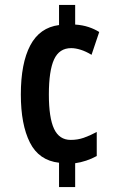

<svg xmlns="http://www.w3.org/2000/svg" viewBox="-20 -744 489 774"><path d="M283 -645Q313 -643 337 -635Q361 -627 380 -615L349 -523Q326 -537 305 -543.5Q284 -550 267 -550Q219 -550 198 -504.5Q177 -459 177 -363Q177 -269 198 -224.5Q219 -180 265 -180Q293 -180 317.5 -188.5Q342 -197 370 -212V-115Q350 -104 327.5 -96.5Q305 -89 283 -86V10H218V-88Q137 -97 100.5 -169.5Q64 -242 64 -363Q64 -489 102 -561Q140 -633 218 -643V-724H283Z"/></svg>

Font: Noto Sans Sinhala ExtraCondensed SemiBold
Style: Regular
Weight: 600
Width: 2
Designer: Jelle Bosma - Monotype Design Team
Foundry: Monotype Imaging Inc.
Version: Version 2.006; ttfautohint (v1.8.4.7-5d5b)